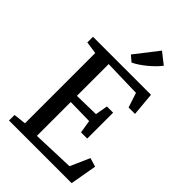

<svg xmlns="http://www.w3.org/2000/svg" viewBox="-285 -1096 1203 1203"><g transform="rotate(45 317.0 -494.0)"><path d="M122.5 -58.5V-681L40.5 -693V-743H554.5L568.5 -587.5H511.5L479.5 -685L231 -691.5V-410L396.5 -413.5L411 -496H466V-266.5H411L397 -352.5L231 -355.5V-55.5L510 -65.5L567 -194.5L625.5 -177L594.5 0H39.5V-49ZM325 -800 287 -832.5 407.5 -987.5 482.5 -928.5Q469 -910.5 449.8 -891.2Q430.5 -872 408.8 -854.2Q387 -836.5 365.5 -822.2Q344 -808 326 -800Z"/></g></svg>

Font: Merriweather 20pt
Style: Regular
Weight: 400
Version: Version 2.100